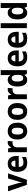

<svg xmlns="http://www.w3.org/2000/svg" viewBox="2362 -3162 810 5574"><g transform="rotate(-90 2767.0 -375.0)"><path d="M188 0 1 -546H149L239 -243Q244 -225 248 -205.5Q252 -186 255 -166.5Q258 -147 259 -129H263Q264 -146 266.5 -164.5Q269 -183 273.5 -202Q278 -221 283 -241L374 -546H522L336 0Z M801 -556Q872 -556 922 -526.5Q972 -497 999 -442Q1026 -387 1026 -309V-236H708Q709 -170 740.5 -134.5Q772 -99 832 -99Q877 -99 916 -109Q955 -119 997 -141V-29Q960 -9 918 0.5Q876 10 821 10Q741 10 684 -22Q627 -54 596 -116Q565 -178 565 -269Q565 -363 593.5 -427Q622 -491 675 -523.5Q728 -556 801 -556ZM802 -451Q763 -451 738 -423Q713 -395 709 -334H892Q892 -369 882 -395Q872 -421 852.5 -436Q833 -451 802 -451Z M1414 -556Q1425 -556 1438.5 -555Q1452 -554 1462 -551L1451 -412Q1443 -414 1430.5 -415.5Q1418 -417 1406 -417Q1380 -417 1356 -409Q1332 -401 1314.5 -384Q1297 -367 1286.5 -341Q1276 -315 1276 -279V0H1135V-546H1242L1264 -456H1270Q1284 -482 1305 -505.5Q1326 -529 1354 -542.5Q1382 -556 1414 -556Z M1992 -274Q1992 -210 1976 -158Q1960 -106 1929 -68Q1898 -30 1852 -10Q1806 10 1747 10Q1691 10 1646 -10Q1601 -30 1569.5 -67.5Q1538 -105 1520.5 -157.5Q1503 -210 1503 -275Q1503 -362 1532 -425Q1561 -488 1615.5 -522Q1670 -556 1748 -556Q1821 -556 1875 -523.5Q1929 -491 1960.5 -428Q1992 -365 1992 -274ZM1648 -273Q1648 -218 1658.5 -181Q1669 -144 1691 -125Q1713 -106 1748 -106Q1783 -106 1804.5 -125Q1826 -144 1836 -181.5Q1846 -219 1846 -274Q1846 -330 1836 -367Q1826 -404 1804 -422Q1782 -440 1747 -440Q1695 -440 1671.5 -398.5Q1648 -357 1648 -273Z M2563 -274Q2563 -210 2547 -158Q2531 -106 2500 -68Q2469 -30 2423 -10Q2377 10 2318 10Q2262 10 2217 -10Q2172 -30 2140.5 -67.5Q2109 -105 2091.5 -157.5Q2074 -210 2074 -275Q2074 -362 2103 -425Q2132 -488 2186.5 -522Q2241 -556 2319 -556Q2392 -556 2446 -523.5Q2500 -491 2531.5 -428Q2563 -365 2563 -274ZM2219 -273Q2219 -218 2229.5 -181Q2240 -144 2262 -125Q2284 -106 2319 -106Q2354 -106 2375.5 -125Q2397 -144 2407 -181.5Q2417 -219 2417 -274Q2417 -330 2407 -367Q2397 -404 2375 -422Q2353 -440 2318 -440Q2266 -440 2242.5 -398.5Q2219 -357 2219 -273Z M2954 -556Q2965 -556 2978.5 -555Q2992 -554 3002 -551L2991 -412Q2983 -414 2970.5 -415.5Q2958 -417 2946 -417Q2920 -417 2896 -409Q2872 -401 2854.5 -384Q2837 -367 2826.5 -341Q2816 -315 2816 -279V0H2675V-546H2782L2804 -456H2810Q2824 -482 2845 -505.5Q2866 -529 2894 -542.5Q2922 -556 2954 -556Z M3233 10Q3147 10 3095 -63Q3043 -136 3043 -272Q3043 -411 3095 -483.5Q3147 -556 3235 -556Q3268 -556 3295.5 -546Q3323 -536 3343 -518.5Q3363 -501 3378 -476H3383Q3380 -498 3377 -525.5Q3374 -553 3374 -580V-760H3517V0H3406L3381 -67H3374Q3360 -44 3340 -27Q3320 -10 3294.5 0Q3269 10 3233 10ZM3281 -106Q3335 -106 3357.5 -142.5Q3380 -179 3381 -256V-277Q3381 -357 3358.5 -398Q3336 -439 3280 -439Q3235 -439 3211 -396Q3187 -353 3187 -272Q3187 -189 3211.5 -147.5Q3236 -106 3281 -106Z M3864 -556Q3935 -556 3985 -526.5Q4035 -497 4062 -442Q4089 -387 4089 -309V-236H3771Q3772 -170 3803.5 -134.5Q3835 -99 3895 -99Q3940 -99 3979 -109Q4018 -119 4060 -141V-29Q4023 -9 3981 0.5Q3939 10 3884 10Q3804 10 3747 -22Q3690 -54 3659 -116Q3628 -178 3628 -269Q3628 -363 3656.5 -427Q3685 -491 3738 -523.5Q3791 -556 3864 -556ZM3865 -451Q3826 -451 3801 -423Q3776 -395 3772 -334H3955Q3955 -369 3945 -395Q3935 -421 3915.5 -436Q3896 -451 3865 -451Z M4405 -556Q4476 -556 4526 -526.5Q4576 -497 4603 -442Q4630 -387 4630 -309V-236H4312Q4313 -170 4344.5 -134.5Q4376 -99 4436 -99Q4481 -99 4520 -109Q4559 -119 4601 -141V-29Q4564 -9 4522 0.5Q4480 10 4425 10Q4345 10 4288 -22Q4231 -54 4200 -116Q4169 -178 4169 -269Q4169 -363 4197.5 -427Q4226 -491 4279 -523.5Q4332 -556 4405 -556ZM4406 -451Q4367 -451 4342 -423Q4317 -395 4313 -334H4496Q4496 -369 4486 -395Q4476 -421 4456.5 -436Q4437 -451 4406 -451Z M4880 0H4738V-760H4880Z M5181 10Q5095 10 5043 -63Q4991 -136 4991 -272Q4991 -411 5043 -483.5Q5095 -556 5183 -556Q5216 -556 5243.5 -546Q5271 -536 5291 -518.5Q5311 -501 5326 -476H5331Q5328 -498 5325 -525.5Q5322 -553 5322 -580V-760H5465V0H5354L5329 -67H5322Q5308 -44 5288 -27Q5268 -10 5242.5 0Q5217 10 5181 10ZM5229 -106Q5283 -106 5305.5 -142.5Q5328 -179 5329 -256V-277Q5329 -357 5306.5 -398Q5284 -439 5228 -439Q5183 -439 5159 -396Q5135 -353 5135 -272Q5135 -189 5159.5 -147.5Q5184 -106 5229 -106Z"/></g></svg>

Font: Noto Sans SemiCondensed
Style: Regular
Weight: 400
Width: 4
Version: Version 2.013